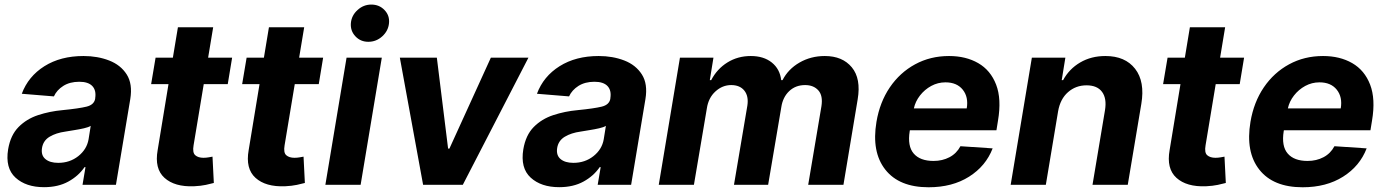

<svg xmlns="http://www.w3.org/2000/svg" viewBox="-20 -793 5947 824"><path d="M169 10.3Q91.3 10.3 46.5 -30.7Q1.8 -71.7 14.9 -152.3Q25.2 -213.1 59.7 -247.9Q94.1 -282.7 143.6 -299Q193.2 -315.3 247.9 -320.3Q319.6 -327.4 351.7 -335.4Q383.9 -343.4 388.5 -369.3V-371.4Q393.8 -405.2 376.2 -423.7Q358.7 -442.1 320.3 -442.1Q279.8 -442.1 251.8 -424.4Q223.7 -406.6 211.3 -379.3L73.5 -390.6Q101.2 -465.2 170.6 -508.9Q240.1 -552.6 338.4 -552.6Q398.8 -552.6 448.3 -533.4Q497.9 -514.2 523.8 -473.5Q549.7 -432.9 539.1 -367.9L477.6 0H334.2L346.9 -75.6H342.7Q316.8 -37.6 273.1 -13.7Q229.4 10.3 169 10.3ZM229.8 -94.1Q279.5 -94.1 316.1 -123Q352.6 -152 360.1 -195L369.3 -252.8Q359.7 -246.8 340.2 -242.4Q320.7 -237.9 299.2 -234.6Q277.7 -231.2 261 -228.3Q220.2 -222.7 192.6 -206Q165.1 -189.3 160.2 -157.3Q155.5 -126.4 174.9 -110.3Q194.2 -94.1 229.8 -94.1Z M976.2 -545.5 957.4 -431.8H854.4L810.7 -169Q805.4 -137.8 818 -126.8Q830.6 -115.8 853.3 -115.8Q864 -115.8 875 -117.7Q886 -119.7 892 -120.7L897.7 -7.8Q884.9 -4.3 863.5 0.4Q842 5 812.5 6.4Q729.4 9.6 685.9 -29.8Q642.4 -69.2 656.6 -148.8L703.1 -431.8H628.6L647.7 -545.5H721.9L743.6 -676.1H894.9L873.2 -545.5Z M1366.8 -545.5 1348 -431.8H1245L1201.3 -169Q1196 -137.8 1208.6 -126.8Q1221.2 -115.8 1244 -115.8Q1254.6 -115.8 1265.6 -117.7Q1276.6 -119.7 1282.7 -120.7L1288.4 -7.8Q1275.6 -4.3 1254.1 0.4Q1232.6 5 1203.1 6.4Q1120 9.6 1076.5 -29.8Q1033 -69.2 1047.2 -148.8L1093.8 -431.8H1019.2L1038.4 -545.5H1112.6L1134.2 -676.1H1285.5L1263.8 -545.5Z M1376.4 0 1467.3 -545.5H1618.6L1527.7 0ZM1560.7 -613.6Q1527.3 -613.6 1505.3 -637.1Q1483.3 -660.5 1485.8 -693.5Q1488.6 -726.6 1514.4 -750Q1540.1 -773.4 1573.5 -773.4Q1607.6 -773.4 1630.1 -750Q1652.7 -726.6 1649.5 -693.5Q1646.3 -660.5 1620.6 -637.1Q1594.8 -613.6 1560.7 -613.6Z M2247.9 -545.5 1966.3 0H1795.8L1696 -545.5H1854.8L1903.1 -155.2H1908.7L2086.6 -545.5Z M2380 10.3Q2302.2 10.3 2257.5 -30.7Q2212.7 -71.7 2225.9 -152.3Q2236.2 -213.1 2270.6 -247.9Q2305 -282.7 2354.6 -299Q2404.1 -315.3 2458.8 -320.3Q2530.5 -327.4 2562.7 -335.4Q2594.8 -343.4 2599.4 -369.3V-371.4Q2604.8 -405.2 2587.2 -423.7Q2569.6 -442.1 2531.2 -442.1Q2490.8 -442.1 2462.7 -424.4Q2434.7 -406.6 2422.2 -379.3L2284.4 -390.6Q2312.1 -465.2 2381.6 -508.9Q2451 -552.6 2549.4 -552.6Q2609.7 -552.6 2659.3 -533.4Q2708.8 -514.2 2734.7 -473.5Q2760.7 -432.9 2750 -367.9L2688.6 0H2545.1L2557.9 -75.6H2553.6Q2527.7 -37.6 2484 -13.7Q2440.3 10.3 2380 10.3ZM2440.7 -94.1Q2490.4 -94.1 2527 -123Q2563.6 -152 2571 -195L2580.3 -252.8Q2570.7 -246.8 2551.1 -242.4Q2531.6 -237.9 2510.1 -234.6Q2488.6 -231.2 2471.9 -228.3Q2431.1 -222.7 2403.6 -206Q2376.1 -189.3 2371.1 -157.3Q2366.5 -126.4 2385.8 -110.3Q2405.2 -94.1 2440.7 -94.1Z M2807.2 0 2898.1 -545.5H3041.9L3026.3 -449.2H3032.3Q3057.5 -497.5 3101.9 -525Q3146.3 -552.6 3202.1 -552.6Q3257.5 -552.6 3292.3 -524.7Q3327.1 -496.8 3332.7 -449.2H3338.4Q3362.6 -496.4 3411.2 -524.5Q3459.9 -552.6 3519.9 -552.6Q3595.5 -552.6 3635.7 -504.1Q3675.8 -455.6 3660.9 -366.8L3599.8 0H3448.5L3505.3 -337Q3512.4 -382.5 3492 -405.2Q3471.6 -427.9 3435.4 -427.9Q3394.2 -427.9 3366.8 -401.8Q3339.5 -375.7 3333.1 -333.1L3276.6 0H3130L3187.5 -340.2Q3193.5 -380.3 3174.5 -404.1Q3155.5 -427.9 3117.9 -427.9Q3080.3 -427.9 3050.2 -400.4Q3020.2 -372.9 3013.5 -327.4L2958.1 0Z M3965.2 10.7Q3839.1 10.7 3779.5 -65Q3719.8 -140.6 3741.5 -270.2Q3755.7 -354.4 3798.8 -418Q3842 -481.5 3907.3 -517Q3972.7 -552.6 4052.9 -552.6Q4125.4 -552.6 4178.3 -522Q4231.2 -491.5 4255 -429.9Q4278.8 -368.3 4263.1 -275.6L4256.4 -234H3884.9L3884.2 -230.1Q3873.9 -165.8 3901.3 -134.1Q3928.6 -102.3 3986.5 -102.3Q4024.5 -102.3 4054.9 -118.3Q4085.2 -134.2 4101.9 -165.5L4240.1 -156.2Q4210.9 -80.3 4139 -34.8Q4067.1 10.7 3965.2 10.7ZM3902 -327.8H4128.9Q4137.1 -376.4 4111.9 -408Q4086.6 -439.6 4037.6 -439.6Q4005 -439.6 3976.6 -424.2Q3948.2 -408.7 3928.3 -383.2Q3908.4 -357.6 3902 -327.8Z M4521 -315.3 4468.4 0H4317.5L4408.4 -545.5H4552.2L4536.6 -449.2H4542.6Q4568.5 -497.2 4615.8 -524.9Q4663 -552.6 4724.1 -552.6Q4808.9 -552.6 4851.6 -497.7Q4894.2 -442.8 4878.2 -347.3L4820 0H4668.7L4722.3 -320.3Q4730.5 -370.4 4709.7 -398.6Q4688.9 -426.8 4643.1 -426.8Q4596.9 -426.8 4563.6 -397.5Q4530.2 -368.3 4521 -315.3Z M5319.2 -545.5 5300.4 -431.8H5197.4L5153.8 -169Q5148.4 -137.8 5161 -126.8Q5173.7 -115.8 5196.4 -115.8Q5207 -115.8 5218 -117.7Q5229 -119.7 5235.1 -120.7L5240.8 -7.8Q5228 -4.3 5206.5 0.4Q5185 5 5155.5 6.4Q5072.4 9.6 5028.9 -29.8Q4985.4 -69.2 4999.6 -148.8L5046.2 -431.8H4971.6L4990.8 -545.5H5065L5086.6 -676.1H5237.9L5216.3 -545.5Z M5570.3 10.7Q5444.2 10.7 5384.6 -65Q5324.9 -140.6 5346.6 -270.2Q5360.8 -354.4 5403.9 -418Q5447.1 -481.5 5512.4 -517Q5577.8 -552.6 5658 -552.6Q5730.5 -552.6 5783.4 -522Q5836.3 -491.5 5860.1 -429.9Q5883.9 -368.3 5868.3 -275.6L5861.5 -234H5490.1L5489.3 -230.1Q5479 -165.8 5506.4 -134.1Q5533.7 -102.3 5591.6 -102.3Q5629.6 -102.3 5660 -118.3Q5690.3 -134.2 5707 -165.5L5845.2 -156.2Q5816.1 -80.3 5744.1 -34.8Q5672.2 10.7 5570.3 10.7ZM5507.1 -327.8H5734Q5742.2 -376.4 5717 -408Q5691.8 -439.6 5642.8 -439.6Q5610.1 -439.6 5581.7 -424.2Q5553.3 -408.7 5533.4 -383.2Q5513.5 -357.6 5507.1 -327.8Z"/></svg>

Font: Inter UI
Style: Bold Italic
Weight: 700
Italic angle: 9.39999°
Designer: Rasmus Andersson
Foundry: rsms
Version: 3.2;8d6f07862